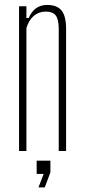

<svg xmlns="http://www.w3.org/2000/svg" viewBox="-20 -626 351 796"><path d="M59 0V-600H89.5V-551.5H99Q110 -577.5 129 -591.5Q148 -605.5 175.5 -605.5Q216 -605.5 234.8 -583Q253.5 -560.5 254 -508V0H223.5V-509Q223 -546.5 210.8 -562.2Q198.5 -578 170 -578Q141.5 -578 120.5 -560.5Q99.5 -543 89.5 -509.5V0ZM139.5 151 161 95H132V40H189V88.5L165.5 151Z"/></svg>

Font: Big Shoulders Display Thin ExtraLight
Style: Regular
Weight: 250
Version: Version 2.002